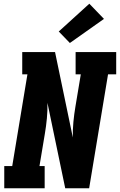

<svg xmlns="http://www.w3.org/2000/svg" viewBox="-20 -1016 647 1036"><path d="M3 0V-120H46L128 -615H100V-735H277L373 -274Q372 -315 376 -357.5Q380 -400 387 -441L416 -615H388V-735H607V-615H563L461 0H332L236 -461Q237 -420 233 -377.5Q229 -335 222 -294L193 -120H221V0ZM357 -784 297 -846 462 -996 541 -914Z"/></svg>

Font: Iosevka Slab HvExObl
Style: Regular
Weight: 900
Width: 7
Italic angle: -9°
Monospace: yes
Designer: Belleve Invis
Foundry: Belleve Invis
Version: Version 11.1.1; ttfautohint (v1.8.3)